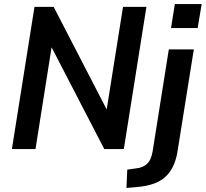

<svg xmlns="http://www.w3.org/2000/svg" viewBox="-20 -739 1020 952"><path d="M39 0 151 -705H246L522 -171H505L590 -705H706L594 0H497L222 -531H240L156 0ZM828 -600 847 -719H980L960 -600ZM607 193 611 102 654 96Q688 93 709 73.5Q730 54 737 10L817 -494H941L862 0Q856 45 841.5 78.5Q827 112 802.5 135.5Q778 159 741.5 172Q705 185 652 189Z"/></svg>

Font: Nunito Sans 10pt SemiCondensed
Style: Bold Italic
Weight: 700
Width: 4
Italic angle: -9°
Designer: Vernon Adams
Foundry: Vernon Adams
Version: Version 3.101;gftools[0.9.27]